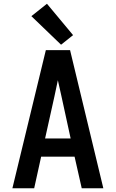

<svg xmlns="http://www.w3.org/2000/svg" viewBox="-20 -1002 616 1022"><path d="M46 0H162L199 -168H377L415 0H530L471 -245L353 -735H224ZM220 -265 270 -490Q274 -511 279 -532.5Q284 -554 288 -575Q293 -554 297.5 -532.5Q302 -511 307 -490L356 -265ZM305 -764 369 -815 230 -982 147 -916Z"/></svg>

Font: Iosevka Sparkle Semibold
Style: Regular
Weight: 600
Designer: Belleve Invis
Foundry: Belleve Invis
Version: Version 4.5.0; ttfautohint (v1.8.3)